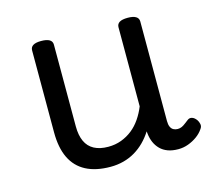

<svg xmlns="http://www.w3.org/2000/svg" viewBox="-83 -614 810 732"><g transform="rotate(-15 322.5 -248.0)"><path d="M269 17Q211 17 172 -3.5Q133 -24 113.5 -64.5Q94 -105 94 -166V-489Q94 -502 104.5 -508.5Q115 -515 136 -515Q158 -515 169 -508.5Q180 -502 180 -489V-166Q180 -131 191 -107Q202 -83 224.5 -71Q247 -59 280 -59Q308 -59 332 -68Q356 -77 375.5 -92.5Q395 -108 410 -130Q425 -152 435 -177V-489Q435 -502 445.5 -508.5Q456 -515 478 -515Q499 -515 510 -508.5Q521 -502 521 -489V-96Q521 -82 525 -73Q529 -64 536.5 -60Q544 -56 553 -56Q562 -56 569.5 -59.5Q577 -63 584.5 -69Q592 -75 599 -80Q607 -86 616.5 -83Q626 -80 634 -69Q639 -62 641 -52Q643 -42 636 -33Q626 -18 610 -6.5Q594 5 575 12Q556 19 536 19Q512 19 494.5 12.5Q477 6 465 -6Q453 -18 446 -34Q439 -50 437 -69L436 -78Q422 -56 404.5 -38.5Q387 -21 366 -8.5Q345 4 320.5 10.5Q296 17 269 17Z"/></g></svg>

Font: Playwrite DE Grund
Style: Regular
Weight: 400
Designer: Veronika Burian, José Scaglione
Foundry: TypeTogether
Version: Version 1.002